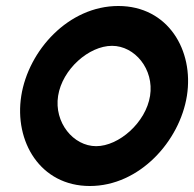

<svg xmlns="http://www.w3.org/2000/svg" viewBox="-20 -610 648 641"><path d="M51 -290C27 -138 114 11 280 11C446 11 580 -139 604 -290C628 -442 541 -590 375 -590C209 -590 75 -442 51 -290ZM174 -290C188 -379 277 -457 354 -457C430 -457 495 -379 481 -290C467 -201 377 -122 301 -122C225 -122 160 -201 174 -290Z"/></svg>

Font: Charger Pro
Style: UltraExtObl
Weight: 900
Designer: Jasper
Foundry: Cannot Into Space Fonts
Version: Version 1.09